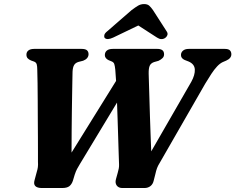

<svg xmlns="http://www.w3.org/2000/svg" viewBox="-20 -946 1184 966"><path d="M580.5 -565.5 616.5 -509 382.5 -121.5Q373.5 -107 367.5 -95.5Q361.5 -84 356 -67.5L346.5 -36Q340.5 -18.5 328.8 -9.2Q317 0 292 0H191Q167.5 0 157.8 -9.8Q148 -19.5 154 -40L165.5 -83Q169 -93.5 170.5 -105.2Q172 -117 171 -132.5Q171 -148 171 -180Q171 -212 170.8 -254.5Q170.5 -297 170.2 -344.5Q170 -392 169.8 -439Q169.5 -486 169 -526.8Q168.5 -567.5 167.5 -596Q167.5 -611.5 164.8 -622Q162 -632.5 150.5 -636.5L136.5 -641.5Q124.5 -646.5 118.8 -653.2Q113 -660 113 -671Q113 -684.5 123 -692.2Q133 -700 152 -700H390.5Q410 -700 417.8 -692.8Q425.5 -685.5 425.5 -673.5Q425.5 -662.5 418.5 -654Q411.5 -645.5 398.5 -640.5L375 -634.5Q359.5 -630 352.8 -618.5Q346 -607 345 -585Q344.5 -566 344 -535.2Q343.5 -504.5 342.8 -465Q342 -425.5 341.5 -380.8Q341 -336 340.5 -289Q340 -242 340 -195.8Q340 -149.5 340 -108.5L292 -101ZM890.5 -669Q890.5 -682.5 900.8 -691.2Q911 -700 930 -700H1110.5Q1129.5 -700 1136.8 -692.5Q1144 -685 1144 -673Q1144 -652.5 1118 -641L1100.5 -633.5Q1086.5 -627 1072 -611.5Q1057.5 -596 1043 -573.8Q1028.5 -551.5 1012.5 -525L783.5 -126.5Q775 -113 770.2 -100.5Q765.5 -88 761.5 -69.5L753.5 -38Q749.5 -19.5 737 -9.8Q724.5 0 706.5 0H595.5Q576.5 0 567.2 -12.8Q558 -25.5 563.5 -45L572.5 -77.5Q575.5 -87.5 577.5 -98Q579.5 -108.5 579 -118.5Q578 -140.5 577 -177Q576 -213.5 574.5 -258.5Q573 -303.5 571.5 -352Q570 -400.5 568.2 -446.5Q566.5 -492.5 564.5 -531.5Q562.5 -570.5 560 -595.5Q558 -615 554.8 -624.2Q551.5 -633.5 540.5 -637.5L526 -643.5Q517.5 -647.5 512.5 -654Q507.5 -660.5 507.5 -668.5Q507.5 -683.5 517.8 -691.8Q528 -700 547.5 -700H772Q788 -700 796.8 -693.5Q805.5 -687 805.5 -672.5Q805.5 -661.5 797.8 -653.8Q790 -646 777.5 -640L754.5 -633.5Q738 -627.5 732.8 -614.2Q727.5 -601 728 -575Q728.5 -558 729.5 -525Q730.5 -492 731.8 -449.2Q733 -406.5 734.5 -358.8Q736 -311 737.8 -264.2Q739.5 -217.5 741.2 -177Q743 -136.5 745 -108L698 -110L942.5 -534.5Q961.5 -569 960.2 -596.2Q959 -623.5 929 -636.5L908.5 -644.5Q890.5 -653 890.5 -669ZM720 -839H643L770 -757Q792 -742.5 811 -755Q818.5 -760 822 -769.2Q825.5 -778.5 818 -789L749.5 -895.5Q740 -909 731 -917.2Q722 -925.5 705 -925.5Q688 -925.5 674.2 -917.2Q660.5 -909 642.5 -895.5L520 -789Q506.5 -778.5 504.8 -769.2Q503 -760 507 -755Q513 -749 523.8 -749.5Q534.5 -750 549.5 -757Z"/></svg>

Font: Fraunces
Style: Bold Italic
Weight: 700
Italic angle: -16°
Version: Version 1.000;[b76b70a41]